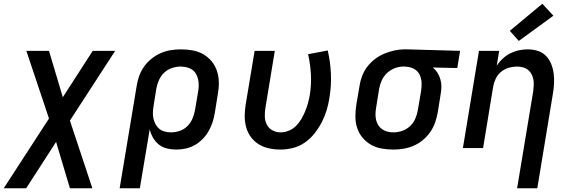

<svg xmlns="http://www.w3.org/2000/svg" viewBox="-49 -792 3069 1027"><path d="M-29 215 213 -158 92 -520H213L287 -272L447 -520H567L325 -147L445 215H325L251 -33L91 215Z M591 215 682 -332Q686 -359 695.5 -385.5Q705 -412 721.5 -435.5Q738 -459 761 -477.5Q784 -496 810 -507.5Q836 -519 863.5 -523.5Q891 -528 918 -528Q950 -528 981 -522.5Q1012 -517 1038 -502Q1064 -487 1083 -464Q1102 -441 1111.5 -412.5Q1121 -384 1121.5 -352Q1122 -320 1116 -288L1100 -188Q1096 -163 1088 -138.5Q1080 -114 1067 -91Q1054 -68 1035 -48.5Q1016 -29 993 -16Q970 -3 944.5 2.5Q919 8 894 8Q868 8 843.5 2Q819 -4 800.5 -19Q782 -34 769.5 -55.5Q757 -77 752 -101L699 215ZM866 -84Q889 -84 912.5 -92Q936 -100 953.5 -117.5Q971 -135 980.5 -157.5Q990 -180 994 -203L1011 -303Q1014 -320 1014 -336.5Q1014 -353 1010.5 -368.5Q1007 -384 999 -397.5Q991 -411 978.5 -419.5Q966 -428 950 -432Q934 -436 917 -436Q894 -436 870.5 -428Q847 -420 829 -403Q811 -386 801 -363Q791 -340 787 -317L773 -229Q770 -211 769 -193.5Q768 -176 771.5 -159.5Q775 -143 782.5 -128.5Q790 -114 802.5 -103.5Q815 -93 831.5 -88.5Q848 -84 866 -84Z M1451 8Q1420 8 1390 1.5Q1360 -5 1335.5 -20Q1311 -35 1293.5 -58.5Q1276 -82 1268 -110.5Q1260 -139 1260 -170Q1260 -201 1265 -232L1313 -520H1421L1371 -217Q1367 -193 1367.5 -169.5Q1368 -146 1378 -126Q1388 -106 1408 -95Q1428 -84 1452 -84Q1474 -84 1496 -93Q1518 -102 1534.5 -118.5Q1551 -135 1563 -155.5Q1575 -176 1583.5 -197Q1592 -218 1598 -239.5Q1604 -261 1608 -283Q1617 -339 1614 -394Q1611 -449 1599 -502L1704 -522Q1718 -462 1721 -398Q1724 -334 1713 -268Q1708 -235 1698 -202Q1688 -169 1672 -138Q1656 -107 1633.5 -78.5Q1611 -50 1581.5 -29.5Q1552 -9 1518 -0.5Q1484 8 1451 8Z M2055 8Q2023 8 1992 2.5Q1961 -3 1935 -18Q1909 -33 1890 -56Q1871 -79 1861.5 -107.5Q1852 -136 1852 -168Q1852 -200 1857 -232L1874 -332Q1878 -359 1888 -385.5Q1898 -412 1915.5 -435Q1933 -458 1956.5 -476Q1980 -494 2006.5 -505Q2033 -516 2060.5 -522Q2088 -528 2114 -528Q2119 -528 2123 -528Q2127 -528 2131 -528L2412 -520L2397 -428L2266 -431Q2281 -419 2291 -403Q2301 -387 2306.5 -368Q2312 -349 2312 -329Q2312 -309 2308 -288L2292 -188Q2287 -161 2277.5 -134.5Q2268 -108 2251.5 -84.5Q2235 -61 2212.5 -42.5Q2190 -24 2163.5 -12.5Q2137 -1 2109.5 3.5Q2082 8 2056 8ZM2056 -84Q2079 -84 2102.5 -92Q2126 -100 2144.5 -117.5Q2163 -135 2172.5 -157.5Q2182 -180 2186 -203L2203 -303Q2207 -326 2206 -349.5Q2205 -373 2195.5 -392.5Q2186 -412 2166.5 -423Q2147 -434 2124 -435L2116 -436Q2114 -436 2112 -436Q2110 -436 2108 -436Q2085 -436 2062 -427Q2039 -418 2021 -401Q2003 -384 1993 -362Q1983 -340 1979 -317L1963 -217Q1960 -200 1959.5 -183.5Q1959 -167 1962.5 -151.5Q1966 -136 1974 -123Q1982 -110 1994.5 -101Q2007 -92 2023 -88Q2039 -84 2056 -84Q2056 -84 2056 -84Q2056 -84 2056 -84Z M2717 215 2803 -303Q2805 -319 2806 -335.5Q2807 -352 2804 -367Q2801 -382 2794 -395.5Q2787 -409 2775 -418.5Q2763 -428 2747.5 -432Q2732 -436 2716 -436Q2694 -436 2672 -429.5Q2650 -423 2631.5 -408Q2613 -393 2603 -372Q2593 -351 2589 -329L2535 0H2427L2513 -520H2621L2608 -440Q2621 -461 2640 -478.5Q2659 -496 2681 -507Q2703 -518 2726.5 -523Q2750 -528 2773 -528Q2801 -528 2827 -520Q2853 -512 2871 -493.5Q2889 -475 2899 -450.5Q2909 -426 2912.5 -399Q2916 -372 2914.5 -344Q2913 -316 2908 -288L2825 215ZM2726 -573 2678 -627 2852 -772 2911 -708Z"/></svg>

Font: Iosevka SS04 SmBd Ex Obl
Style: Regular
Weight: 600
Width: 7
Italic angle: -9°
Monospace: yes
Designer: Belleve Invis
Foundry: Belleve Invis
Version: Version 19.0.0; ttfautohint (v1.8.4)